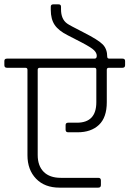

<svg xmlns="http://www.w3.org/2000/svg" viewBox="-34 -892 594 881"><path d="M468 -623H528Q540 -623 540 -612V-593Q540 -581 528 -581H466Q456 -581 456 -572V-423Q456 -353 420 -319Q384 -285 322 -285H279Q267 -285 267 -297V-318Q267 -329 279 -329H319Q408 -329 408 -423V-572Q408 -581 399 -581H149Q139 -581 139 -572V-181Q139 -131 166.5 -103.5Q194 -76 245 -76H417Q429 -76 429 -64V-43Q429 -31 417 -31H239Q171 -31 131.5 -72Q92 -113 92 -180V-572Q92 -581 82 -581H-2Q-14 -581 -14 -593V-612Q-14 -623 -2 -623H400Q410 -623 410 -636Q410 -649 397.5 -661.5Q385 -674 341 -697L277 -730Q235 -751 217 -777.5Q199 -804 199 -847V-861Q199 -872 210 -872H235Q246 -872 246 -861V-849Q246 -804 274 -784Q283 -777 350 -743Q417 -709 437.5 -688Q458 -667 458 -632Q458 -623 468 -623Z"/></svg>

Font: Rajdhani
Style: Regular
Weight: 400
Designer: Satya Rajpurohit, Jyotish Sonowal
Foundry: Indian Type Foundry
Version: Version 1.201;PS 1.0;hotconv 1.0.78;makeotf.lib2.5.61930; tt